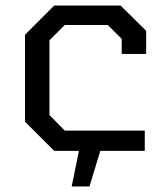

<svg xmlns="http://www.w3.org/2000/svg" viewBox="-20 -543 599 691"><path d="M238 128 264 0H175L70 -105V-418L175 -523H414L506 -432V-349H418V-403L368 -453H213L158 -398V-129L213 -73H501V0H341L302 128Z"/></svg>

Font: Tomorrow
Style: Regular
Weight: 400
Designer: Tony de Marco, Monica Rizzolli
Foundry: Just in Type
Version: Version 2.002